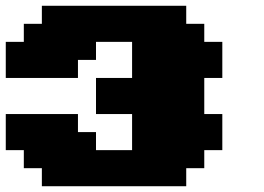

<svg xmlns="http://www.w3.org/2000/svg" viewBox="-20 -645 915 665"><path d="M125 0H625V-62.5H687.5V-125H750V-250H687.5V-375H750V-500H687.5V-562.5H625V-625H125V-562.5H62.5V-500H0V-375H250V-437.5H312.5V-500H437.5V-375H312.5V-250H437.5V-125H312.5V-187.5H250V-250H0V-125H62.5V-62.5H125Z"/></svg>

Font: Faithful 32x
Style: Bold
Weight: 400
Foundry: Faithful Resource Pack
Version: Version 1.0; January 27, 2023